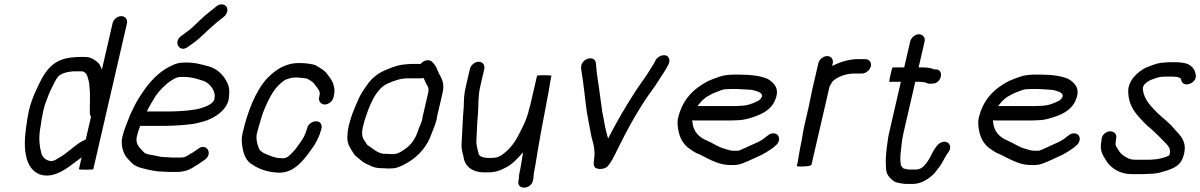

<svg xmlns="http://www.w3.org/2000/svg" viewBox="-20 -778 5501 880"><path d="M407.7 -3 430.8 -103 354.2 -57 342.4 -6C340.9 0.6 406.7 1.4 407.7 -3ZM408.4 -6 561.9 -671C566.1 -689.3 554.1 -704 536 -704C517.9 -704 500.1 -689.3 495.9 -671L447 -459C445.6 -461.7 444.5 -464.3 443.8 -467C437.1 -485.1 428.8 -493.4 410.6 -505C393.5 -515.3 384.3 -517 361.4 -517H344.4C331.4 -517 315.9 -515.3 303.7 -514C213.2 -503 181 -442.9 144.8 -363C132.2 -336.8 120.1 -303.5 112.8 -272C110.3 -261.3 108.2 -250.7 106.4 -240C96.5 -179.4 89.9 -125.4 96.5 -80L102 -52C113.5 -9.3 147.1 35.8 214.2 25C257.9 16.7 294.4 -12.3 327.5 -37L351.7 -55C351.9 -55.7 352.7 -56.3 354.2 -57L341.7 -3C340.7 1.3 406.8 0.8 408.4 -6ZM396.9 -242 372.9 -138C369.4 -137.3 366.5 -136.3 364.2 -135C321.5 -113.5 289.8 -75.4 247.2 -53C239.2 -47.9 227 -40 217.2 -40C215.8 -39.3 213.4 -39.3 210.2 -40C186.6 -44.1 172.8 -60 168.5 -80C160.7 -108.9 157.4 -144.3 163.5 -184L168.4 -214C169.4 -224 171 -234 173.3 -244C174.8 -253.3 176.6 -262.7 178.8 -272C180.8 -280.7 183.1 -289.3 185.8 -298C197 -328 207.2 -358.4 221.7 -384C231.6 -402.8 241.2 -428.6 259.9 -437C277.3 -446.5 292.9 -448.6 315.1 -451H358.1C374.2 -445.2 378.7 -436 382.4 -422L386.7 -406C390 -394 389.7 -380.8 391 -368C394.1 -349.5 391 -324.9 392.4 -305L391.6 -293C391.5 -280.8 391.9 -271.2 391.8 -259C393.1 -252.6 393.7 -247.5 396.9 -242Z M996 -758C986.7 -758 978.2 -754.7 970.7 -748L960.8 -740C946.5 -729.5 928.4 -713.7 914.1 -702C896.5 -685 885.2 -675 865.4 -656C846.1 -638 842.2 -636.8 822.6 -622L809.3 -612C772.1 -584.3 804.7 -533.5 842.2 -564L855.3 -573C863.3 -579 870.2 -584 875.8 -588C889.5 -597.3 919.5 -627.4 933.1 -639.5C953.9 -658 975 -677.6 997.2 -694L1007.1 -702C1014.5 -708 1019.2 -715.7 1021.4 -725C1025.7 -743.5 1014.5 -758 996 -758ZM652.6 -267C661.2 -284.7 683.1 -321.9 693 -338C709.9 -362.6 741.5 -395.2 765.4 -409C777.1 -416.1 789.5 -425 806.1 -425C846.3 -427.6 875.5 -419.3 903.7 -410C935 -403.4 966.3 -368.8 964.1 -334C963 -329.3 962.4 -325 962.1 -321C960.9 -315.9 956.1 -311.8 951.9 -307C946.8 -301.4 937.6 -297.3 931.9 -294L918.5 -288C905.2 -283.4 889.9 -278.4 873.7 -276C833.3 -269.5 789.5 -267 744.6 -267ZM622.4 -201H729.4C743.4 -201 756.8 -201.3 769.6 -202L806.1 -204C817.1 -205.3 828 -206.3 838.8 -207C871.6 -209 903.8 -218.1 930.4 -227L952.7 -237C982.9 -253.5 1018.5 -279.3 1028.3 -322C1032.8 -359.5 1032.2 -380 1018.5 -405C1003.8 -434.9 972.7 -464.7 935.4 -474C900.7 -483.9 866.4 -493.5 820.4 -491C788.7 -491 763.3 -476.5 739.9 -463C687.9 -431.1 649.6 -381.8 615.5 -327C597.1 -296.6 590 -279.6 575.7 -250C564.9 -219.6 549.4 -188 541.1 -152C532.5 -114.9 543.3 -83.9 555.5 -63C563.1 -51.8 575.1 -40.7 584.2 -31C595.9 -18.9 614.7 -10.6 636.4 -6C665.1 1.6 697.5 9 733.9 9C741.1 9.7 747.7 10 753.7 10H794.7C818.3 10 845 2.1 860.8 -8C881 -19.7 899.1 -32.1 918.6 -46C957.1 -72 927.7 -125.5 888.2 -96C876.4 -88.5 863.6 -77.8 850.6 -72C839.3 -63.9 827.6 -56 809.9 -56H768.9C764.3 -56 758.7 -56.3 752.2 -57C745.5 -57 738.6 -57.3 731.4 -58C717.7 -58 699.3 -62.8 687.1 -65.5C671 -69 647 -70.2 638.7 -81C622.8 -98.5 598.7 -115.5 607.3 -153C608.7 -159 610.6 -165.7 612.9 -173C615.2 -183 620.4 -192.4 622.4 -201Z M1508.6 -332 1510 -338C1521.8 -389 1495.4 -418.1 1474.7 -445C1463.1 -458 1445.5 -466.9 1430.1 -477C1413.2 -485.8 1377.9 -489 1351.9 -489C1332.5 -489 1311.8 -486.6 1294.8 -480C1259.4 -468.3 1232.3 -446.7 1206.2 -421C1151.2 -362.8 1114.1 -264.4 1091.6 -167C1088.8 -155 1087.6 -142.7 1088 -130C1091.4 -87.9 1100.6 -48.7 1129.5 -28C1155 -10.2 1190.7 6.8 1231.5 11L1249 13C1319.4 19.5 1364 -34.2 1397.5 -80L1410.6 -98C1418.7 -108.3 1425.6 -119.8 1431.5 -132L1441.1 -152C1445.1 -160.7 1448.1 -169.3 1450.1 -178L1453.6 -189C1455.6 -197.7 1454.4 -205.3 1449.9 -212C1436.1 -232.7 1394.8 -219.9 1388.1 -191L1384.8 -181C1383.7 -176.3 1381.9 -171.3 1379.3 -166L1372.9 -151C1360.4 -128.9 1346.5 -111.5 1332.2 -92C1327.7 -86.7 1323 -81.7 1318.3 -77C1308.6 -67.4 1296.3 -53 1280.2 -53C1276.7 -52.3 1273.4 -52.3 1270.2 -53C1236.8 -53 1212.5 -66.6 1189.5 -76L1177.4 -84C1170.3 -89 1167.4 -95.4 1164.1 -104.5C1158.4 -120.5 1152.1 -143.2 1157.8 -168C1159.6 -176 1161.9 -184.3 1164.6 -193C1173.3 -222.4 1182.1 -256.9 1194.6 -284C1218.6 -339.8 1242.5 -383.5 1287.1 -412C1301.6 -417.7 1316.6 -423 1335.7 -423C1351.6 -423 1363.2 -420.1 1378.7 -419C1382.7 -419 1385.3 -418.7 1386.5 -418L1398.9 -411C1404 -408.1 1413.8 -402 1417.7 -397L1432.3 -378C1441.3 -364.9 1448.8 -358.4 1444 -338L1442.7 -332C1438.6 -314.6 1451 -299 1468.5 -299C1486.1 -299 1504.6 -314.6 1508.6 -332Z M1908 -485H1866C1852.7 -485 1831.3 -482.2 1820 -481C1792.4 -476.2 1765.6 -465.1 1740.8 -454C1709.6 -440.8 1679.8 -415.5 1661.3 -387C1644.7 -364.2 1629.9 -342.5 1618 -312C1601.5 -275.5 1588 -242.4 1577.9 -199C1573.9 -181.4 1572.1 -160.5 1571.9 -147C1571.7 -115.2 1588.3 -95.3 1601.1 -74C1607.9 -62.7 1618.1 -57.4 1627.3 -49C1641.2 -36.4 1653.9 -28.1 1674.6 -20C1692.8 -10.6 1706.7 -7 1734.6 -7C1743.1 -6.3 1750.1 -6 1755.4 -6H1769.4C1797.3 -6 1814.7 -14.2 1837.6 -26.5C1884.9 -51.9 1928.3 -92.6 1951.2 -148C1960.5 -172.9 1975.4 -205.3 1981.6 -232C1981.8 -236 1982.3 -239.7 1983.1 -243L2009 -355C2017.4 -391.6 2006.7 -412.8 1996.2 -434C1993.1 -438 1990.8 -442.3 1989.2 -447C1982.5 -462.3 1979.3 -473.1 1968.2 -486L1961 -494C1948.4 -508.3 1920.6 -502.3 1908 -485ZM1921.2 -421C1926.3 -411.1 1929.2 -401.3 1935.3 -391C1941.5 -381.1 1946.9 -372.2 1943 -355L1917.1 -243C1916 -238.3 1915.2 -233.3 1914.6 -228C1912.6 -219.1 1903 -197 1899.9 -190L1893.9 -173C1882.2 -140 1864.8 -115.7 1839.4 -97C1823.7 -86.4 1805.3 -72 1784.6 -72H1770.6C1766 -72 1759.4 -72.3 1750.9 -73H1736.9C1703.2 -78.8 1687.3 -99.9 1664.1 -113C1659.2 -119.3 1655.6 -126.7 1650.7 -133C1638.9 -148.4 1636.7 -167.6 1643.9 -199C1645.9 -207.7 1648.2 -216 1650.7 -224C1671 -290 1701.5 -370.5 1756.2 -395C1785.1 -406.9 1811.7 -419 1850.7 -419H1909.7C1913.7 -419 1917.6 -419.7 1921.2 -421Z M2133.7 -462 2115.4 -383C2109.6 -357.9 2107.1 -338.7 2106.4 -318L2105.5 -288C2105 -277.3 2104 -264.3 2102.5 -249C2099.7 -205 2097.6 -156.7 2095.3 -114C2095.5 -89.9 2099.8 -80.3 2104.1 -61C2109.6 -17.4 2142.1 12 2200.2 12H2217.2C2249.2 12 2273.5 3.5 2296.1 -9C2329.2 -25 2352.5 -52.2 2377.5 -80C2370.9 -45.4 2369.6 -24.3 2362.4 7C2360.2 16.3 2359 24.7 2358.6 32L2357.8 44L2356 52C2349.1 95.1 2416.5 89.9 2422.9 48L2424.8 40C2426.3 28.5 2425.4 20.1 2428.4 7C2430.2 -1 2432 -10 2433.6 -20C2449.9 -126.1 2473.2 -246.9 2494 -355C2498.9 -380.8 2501.4 -404.6 2506.6 -427L2507.3 -430C2508.1 -433.5 2482.1 -433 2475 -433C2453.1 -433.7 2441.9 -432.7 2441.3 -430L2410.8 -298C2409.3 -291.3 2407.3 -284.3 2404.9 -277C2393.3 -226.4 2373.5 -191.5 2353.3 -153C2334 -115.6 2305.9 -83.7 2273.8 -64L2260.4 -58C2254.5 -55.4 2239.5 -54 2232.5 -54H2216.5C2201.4 -54 2177.4 -59.7 2174.4 -71L2170.1 -87C2167.7 -102.7 2164.1 -109.1 2163.3 -127C2165.6 -168.7 2166.3 -214.7 2170.8 -259C2174 -304.3 2170.1 -333.9 2181.4 -383L2199.7 -462C2203.8 -480 2192 -495 2174.3 -495C2156.6 -495 2137.8 -480 2133.7 -462Z M2643.3 -469 2643.7 -462C2648.7 -427.1 2653.8 -398.4 2657.6 -362C2663.1 -320.6 2666.5 -275.5 2674.7 -237C2681.1 -206 2685.7 -173.7 2692.5 -145L2697.9 -125C2702.5 -107.7 2705.1 -90.4 2704.9 -69C2704.2 -44.1 2693.2 -15.6 2712.6 -7C2728 -0.2 2752.8 -4.2 2763.2 -14C2781.7 -33.5 2794.6 -61.6 2809 -91C2854.9 -184.4 2908.1 -282.1 2966.6 -362C2989.4 -391.8 3006.9 -423.5 3027.8 -454L3039.7 -475C3046.2 -485.8 3050.4 -496.4 3046.9 -508.5C3039.1 -535.4 2998.3 -526.8 2984.9 -502C2974 -479.4 2960 -460.8 2947.6 -440C2929.1 -410.7 2909.4 -386.5 2890.2 -356C2846.6 -289.2 2805.2 -217 2767 -143C2766.1 -147.7 2765 -151.7 2763.8 -155L2758.4 -175C2751.3 -201.5 2747.6 -234.3 2740.7 -263C2737.2 -287.5 2733.8 -312.6 2730.3 -339C2724.3 -389.8 2714.2 -436.7 2711.4 -487C2708.3 -528.1 2643.3 -511.6 2643.3 -469Z M3176.4 -292C3183.9 -302.2 3200.9 -320.9 3209.5 -327C3214.6 -331.7 3220.1 -335.3 3226 -338C3243.9 -349.4 3265.4 -357.4 3286.3 -365C3298 -369.6 3314.5 -370 3329.4 -370H3357.4C3369.8 -370 3416.7 -367.1 3426.5 -366C3444.3 -361.3 3472.7 -356.6 3473 -338C3470.8 -328.3 3462.5 -320 3455 -316C3431.3 -303.5 3403.7 -293 3371.6 -293C3364.2 -292.3 3356.7 -292 3349.4 -292ZM3524.6 -167C3515.2 -167 3506.8 -163.7 3499.2 -157L3489.6 -150C3476 -137.1 3454.4 -126.2 3436.5 -119L3392.9 -99C3383.7 -95.3 3372.9 -89.1 3362.1 -87H3341.1C3327.9 -88.2 3323.4 -88.7 3314.2 -92L3298.4 -97C3273.1 -103.7 3247.1 -122 3223.5 -132C3182.7 -148.8 3156.9 -174.4 3153.3 -222C3153.6 -223.3 3153.6 -225 3153.4 -227C3155.9 -226.3 3158.5 -226 3161.2 -226H3334.2C3342.2 -226 3350.9 -226.3 3360.4 -227C3377.7 -227 3396.5 -230.9 3411.3 -235C3460.4 -248.8 3512.9 -269 3533.1 -321C3555.4 -373.9 3526.6 -399 3499 -416C3469.9 -429.4 3422.6 -436 3372.7 -436H3344.7C3321.3 -436 3294.6 -433.1 3276.4 -426C3259.9 -420.5 3240.1 -413.4 3224.7 -406C3160.7 -372.3 3108 -324.7 3087.3 -235C3085.3 -226.3 3084.8 -215.7 3085.9 -203C3090.4 -158.4 3104 -125.8 3132.5 -102C3149.8 -90 3164.8 -77.4 3187.2 -70C3213.2 -57.1 3237.2 -43.3 3265.6 -33L3281.5 -28C3299 -22.3 3326.3 -20.2 3352.1 -22C3373.5 -23.2 3393 -33.5 3409.2 -40L3452.9 -60C3479.1 -70.8 3503.7 -86.7 3525.8 -103L3534.6 -111C3542.7 -117 3547.8 -124.7 3549.9 -134C3554.2 -152.5 3543.1 -167 3524.6 -167Z M3771.3 -521C3753.6 -521 3734.8 -506 3730.7 -488L3702.3 -365C3696.3 -339.1 3691.6 -310 3685.3 -283L3666.6 -202C3659.6 -171.4 3655.7 -137.3 3648.7 -107C3645.7 -94.2 3640.9 -60.4 3638.5 -50C3638.3 -46 3637.4 -40.7 3635.8 -34L3632.2 -18C3631.4 -14.5 3649 -15 3655 -15C3665.4 -15 3697.6 -15.6 3699.5 -24L3782.2 -382C3785.9 -387.1 3791.4 -398.7 3795.3 -404C3817.3 -426.5 3857.9 -441 3895.8 -441H3930.8C3948.2 -441 3967.5 -456.9 3971.5 -474.5C3975.6 -492.1 3963.5 -507 3946.1 -507H3911.1C3868.9 -507 3826.5 -491.6 3793.9 -476L3796.7 -488C3800.8 -506 3789 -521 3771.3 -521Z M4151.8 -588 4124.3 -469H4072.3C4069.6 -469 4066.1 -458 4061.7 -436C4055.9 -414 4054.4 -403 4057 -403H4109L4054.6 -167C4051.9 -155.7 4050.1 -144.7 4048.9 -134C4042.3 -90.6 4037.8 -49.8 4040.5 -15C4041.3 9.6 4044.6 20.5 4057.7 36C4064.8 42.7 4070.9 48 4076 52C4089.8 60.6 4109 62.6 4130 65H4164C4204.3 65 4238.8 40.1 4262.1 17C4270.4 7.3 4279.6 -6 4287.7 -16C4302.2 -35.9 4311.1 -60.9 4326.5 -80C4346.7 -107.7 4327.5 -135 4298.8 -127C4278.9 -121.5 4266.7 -100.7 4256.2 -83C4240.9 -53.5 4218 -1 4179.2 -1H4146.2C4143.7 -1.7 4140.8 -2 4137.5 -2C4132.4 -3.3 4128 -4.3 4124.2 -5C4119.9 -5 4112.5 -15 4109.4 -19C4106.9 -33.8 4105.6 -53.7 4107.4 -71C4111.5 -102.4 4112.6 -132.4 4120.6 -167L4175 -403H4196C4200.6 -403 4213.3 -401 4218.6 -401C4230.5 -394.2 4240.9 -393 4255.2 -395C4296.7 -395 4309.1 -463.2 4266.2 -460H4261.2C4248.9 -465.9 4229.8 -469 4211.3 -469H4190.3L4217.8 -588C4221.8 -605.4 4209.4 -621 4191.9 -621C4174.3 -621 4155.8 -605.4 4151.8 -588Z M4554.4 -292C4561.9 -302.2 4578.9 -320.9 4587.5 -327C4592.6 -331.7 4598.1 -335.3 4604 -338C4621.9 -349.4 4643.4 -357.4 4664.3 -365C4676 -369.6 4692.5 -370 4707.4 -370H4735.4C4747.8 -370 4794.7 -367.1 4804.5 -366C4822.3 -361.3 4850.7 -356.6 4851 -338C4848.8 -328.3 4840.5 -320 4833 -316C4809.3 -303.5 4781.7 -293 4749.6 -293C4742.2 -292.3 4734.7 -292 4727.4 -292ZM4902.6 -167C4893.2 -167 4884.8 -163.7 4877.2 -157L4867.6 -150C4854 -137.1 4832.4 -126.2 4814.5 -119L4770.9 -99C4761.7 -95.3 4750.9 -89.1 4740.1 -87H4719.1C4705.9 -88.2 4701.4 -88.7 4692.2 -92L4676.4 -97C4651.1 -103.7 4625.1 -122 4601.5 -132C4560.7 -148.8 4534.9 -174.4 4531.3 -222C4531.6 -223.3 4531.6 -225 4531.4 -227C4533.9 -226.3 4536.5 -226 4539.2 -226H4712.2C4720.2 -226 4728.9 -226.3 4738.4 -227C4755.7 -227 4774.5 -230.9 4789.3 -235C4838.4 -248.8 4890.9 -269 4911.1 -321C4933.4 -373.9 4904.6 -399 4877 -416C4847.9 -429.4 4800.6 -436 4750.7 -436H4722.7C4699.3 -436 4672.6 -433.1 4654.4 -426C4637.9 -420.5 4618.1 -413.4 4602.7 -406C4538.7 -372.3 4486 -324.7 4465.3 -235C4463.3 -226.3 4462.8 -215.7 4463.9 -203C4468.4 -158.4 4482 -125.8 4510.5 -102C4527.8 -90 4542.8 -77.4 4565.2 -70C4591.2 -57.1 4615.2 -43.3 4643.6 -33L4659.5 -28C4677 -22.3 4704.3 -20.2 4730.1 -22C4751.5 -23.2 4771 -33.5 4787.2 -40L4830.9 -60C4857.1 -70.8 4881.7 -86.7 4903.8 -103L4912.6 -111C4920.7 -117 4925.8 -124.7 4927.9 -134C4932.2 -152.5 4921.1 -167 4902.6 -167Z M5460.1 -438 5458 -446C5453.3 -465.7 5435.2 -482.7 5412.7 -488L5389.6 -492C5382.4 -492.7 5374.5 -493 5365.8 -493H5346.8C5333.6 -493 5312.6 -491.2 5300.1 -490C5277.5 -486.6 5251.8 -475.9 5232 -468C5194.2 -449.3 5145.8 -405.7 5151.3 -352C5152.7 -312.2 5167.8 -282.4 5188.1 -256C5209.5 -230.5 5232.8 -205 5259.5 -184C5281.1 -163.8 5301.6 -144.4 5320.6 -124C5333.3 -110.9 5350.1 -95.2 5339.2 -66C5329.7 -60.5 5321.7 -57.6 5310.7 -55C5300 -52.7 5287.8 -48 5275.1 -48C5267.6 -47.3 5260.4 -46.7 5253.6 -46H5179.6C5156.1 -46 5138.8 -58.4 5126.5 -67C5114.6 -75.6 5108.2 -86.5 5100.9 -99C5096.8 -104.3 5091.3 -113.8 5092.9 -121C5094.2 -131 5095.3 -139.5 5096.4 -149C5098.4 -174.9 5063.6 -187.1 5040.4 -164C5025.4 -149.1 5030.3 -135.7 5025.8 -116C5021.8 -78.8 5041.8 -56.6 5055.6 -33C5076 -6.5 5113.9 20 5164.4 20H5218.4C5225.7 20 5233.5 19.7 5241.6 19C5259 19 5275.9 17.5 5291.8 14C5336.3 1.5 5385.6 -8.3 5401.9 -56C5427.2 -127 5389.5 -157 5362.2 -187C5341.9 -213.4 5313.4 -233.5 5288.3 -257C5258.2 -289.2 5223.5 -317.3 5218.2 -369C5216 -390.7 5238.9 -402.5 5250.7 -410C5259.2 -413.8 5275 -419.1 5284.4 -422C5295.2 -426.8 5316.8 -427 5331.6 -427H5350.6C5366.9 -427 5385.8 -425.5 5392.3 -417L5394.4 -409C5404.4 -371.8 5470.8 -398.2 5460.1 -438Z"/></svg>

Font: HoneyBee
Style: RegIt
Weight: 400
Foundry: Cannot Into Space Fonts
Version: Version 0.89